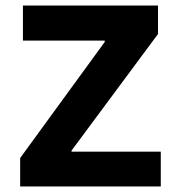

<svg xmlns="http://www.w3.org/2000/svg" viewBox="-20 -675 654 695"><path d="M562 0H53V-103L359 -523V-528H63V-655H552V-552L239 -130V-126H562Z"/></svg>

Font: Intel One Mono
Style: Bold
Weight: 700
Monospace: yes
Designer: Fred Shallcrass
Foundry: Frere-Jones Type LLC
Version: Version 1.400;hotconv 1.1.0;makeotfexe 2.6.0;FJTRelease1.4